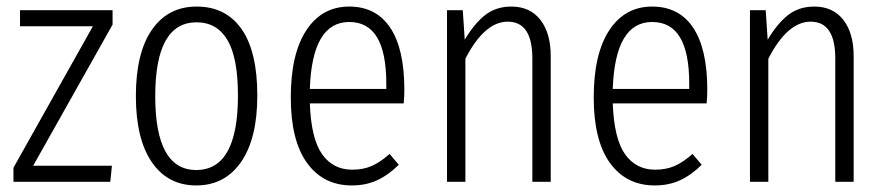

<svg xmlns="http://www.w3.org/2000/svg" viewBox="-20 -554 2701 585"><path d="M323 -523V-479L81 -49H321L316 0H21V-43L263 -474H41V-523Z M764 -263Q764 -132 714.5 -60.5Q665 11 578 11Q491 11 442.5 -60Q394 -131 394 -261Q394 -393 443 -463.5Q492 -534 579 -534Q668 -534 716 -465.5Q764 -397 764 -263ZM453 -261Q453 -36 578 -36Q705 -36 705 -263Q705 -378 673 -432Q641 -486 579 -486Q453 -486 453 -261Z M1210 -239H924Q928 -131 961.5 -84Q995 -37 1053 -37Q1087 -37 1113 -48.5Q1139 -60 1167 -85L1195 -52Q1164 -21 1129.5 -5Q1095 11 1052 11Q965 11 915.5 -57.5Q866 -126 866 -257Q866 -390 913.5 -462Q961 -534 1044 -534Q1126 -534 1169 -469.5Q1212 -405 1212 -281Q1212 -259 1210 -239ZM1157 -299Q1157 -393 1129 -440Q1101 -487 1044 -487Q931 -487 924 -283H1157Z M1658 -383V0H1602V-376Q1602 -488 1527 -488Q1456 -488 1398 -375V0H1342V-523H1390L1396 -433Q1425 -482 1458 -508Q1491 -534 1538 -534Q1595 -534 1626.5 -493.5Q1658 -453 1658 -383Z M2133 -239H1847Q1851 -131 1884.5 -84Q1918 -37 1976 -37Q2010 -37 2036 -48.5Q2062 -60 2090 -85L2118 -52Q2087 -21 2052.5 -5Q2018 11 1975 11Q1888 11 1838.5 -57.5Q1789 -126 1789 -257Q1789 -390 1836.5 -462Q1884 -534 1967 -534Q2049 -534 2092 -469.5Q2135 -405 2135 -281Q2135 -259 2133 -239ZM2080 -299Q2080 -393 2052 -440Q2024 -487 1967 -487Q1854 -487 1847 -283H2080Z M2581 -383V0H2525V-376Q2525 -488 2450 -488Q2379 -488 2321 -375V0H2265V-523H2313L2319 -433Q2348 -482 2381 -508Q2414 -534 2461 -534Q2518 -534 2549.5 -493.5Q2581 -453 2581 -383Z"/></svg>

Font: Fira Sans Extra Condensed Light
Style: Regular
Weight: 300
Width: 1
Designer: Carrois Corporate & Edenspiekermann AG
Foundry: Carrois Corporate GbR & Edenspiekermann AG
Version: Version 4.203